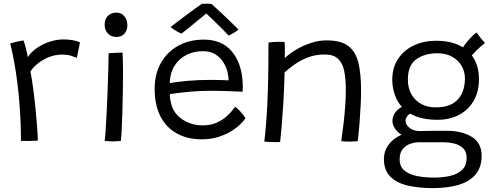

<svg xmlns="http://www.w3.org/2000/svg" viewBox="-20 -743 2627 1013"><path d="M126.5 -441.5Q143 -467.5 173.2 -488.8Q203.5 -510 241 -522.5Q278.5 -535 315.5 -535Q339 -535 363.5 -531Q388 -527 402 -519L385.5 -438Q373.5 -443 354.2 -449Q335 -455 306 -455Q274 -455 242.2 -443.2Q210.5 -431.5 184 -411.5Q157.5 -391.5 140.5 -366Q148 -329 155 -276.5Q162 -224 167.5 -169.2Q173 -114.5 176.2 -69.2Q179.5 -24 179.5 -1Q163 0.5 137 0.8Q111 1 90.5 0Q90.5 -48 88.5 -99Q86.5 -150 82.2 -202.8Q78 -255.5 71.2 -308.8Q64.5 -362 55.2 -413.5Q46 -465 34 -514Q44 -517 58.5 -520.5Q73 -524 86 -526.8Q99 -529.5 104 -529.5Q110.5 -512 117.5 -485Q124.5 -458 126.5 -441.5Z M617.5 0.5Q610.5 1 598.5 2Q586.5 3 574.5 3Q562.5 3 551.8 2Q541 1 532 0Q534.5 -13 537.2 -54.2Q540 -95.5 542.8 -151.8Q545.5 -208 547.8 -268Q550 -328 551.5 -379.8Q553 -431.5 553 -462Q557 -462.5 566.8 -463Q576.5 -463.5 588.2 -464.2Q600 -465 610.5 -465.2Q621 -465.5 626.5 -465.5Q627.5 -453 628.2 -427.2Q629 -401.5 629 -369.5Q629 -322.5 628.2 -266Q627.5 -209.5 625.8 -155Q624 -100.5 622 -58.5Q620 -16.5 617.5 0.5ZM595.5 -548Q565.5 -548 548.8 -566.8Q532 -585.5 532 -612.5Q532 -633.5 540.5 -647.8Q549 -662 563 -669.2Q577 -676.5 594 -676.5Q620.5 -676.5 636.2 -657Q652 -637.5 652 -609Q652 -584.5 637 -566.2Q622 -548 595.5 -548Z M1275 -118.5Q1266 -105.5 1247 -86.8Q1228 -68 1199 -50.2Q1170 -32.5 1131.2 -20.2Q1092.5 -8 1043 -8Q968.5 -8 912.5 -39.2Q856.5 -70.5 826.2 -129.8Q796 -189 796 -273.5Q796 -353.5 829.5 -412Q863 -470.5 921.5 -502.2Q980 -534 1054.5 -534Q1148.5 -534 1200.2 -475Q1252 -416 1259.5 -318.5Q1261 -303 1261 -288.5Q1261 -274 1260 -259Q1254 -259.5 1235 -260.2Q1216 -261 1190.2 -262Q1164.5 -263 1137.5 -263.5Q1110.5 -264 1088.5 -264Q1036 -264 978.8 -258.8Q921.5 -253.5 876 -246.5Q876 -232 878.2 -218.2Q880.5 -204.5 884 -192Q893 -158 917.5 -133.2Q942 -108.5 976.2 -95Q1010.5 -81.5 1048.5 -81.5Q1090 -81.5 1120.2 -94.5Q1150.5 -107.5 1171.5 -125.5Q1192.5 -143.5 1204.5 -159.2Q1216.5 -175 1221.5 -180Q1224.5 -177.5 1232 -170.8Q1239.5 -164 1248 -154.8Q1256.5 -145.5 1264 -136Q1271.5 -126.5 1275 -118.5ZM875.5 -305Q916 -311.5 970 -316.5Q1024 -321.5 1092.5 -321.5Q1128 -321.5 1152 -320.5Q1176 -319.5 1186 -319Q1186 -337.5 1181.5 -358Q1176 -385 1160.2 -411.5Q1144.5 -438 1117.8 -455.5Q1091 -473 1049.5 -473Q1002.5 -473 963.5 -453.2Q924.5 -433.5 900.8 -396Q877 -358.5 875.5 -305ZM1095.5 -722.5Q1116 -704.5 1141.8 -680.2Q1167.5 -656 1193.2 -631.5Q1219 -607 1238.5 -587Q1225 -576.5 1211.5 -568.5Q1198 -560.5 1186.5 -555Q1174 -569 1155 -588Q1136 -607 1116.5 -626Q1097 -645 1082.2 -659Q1067.5 -673 1063.5 -676H1073.5Q1069.5 -672.5 1053 -659.2Q1036.5 -646 1015 -628Q993.5 -610 972.2 -593Q951 -576 937.5 -565.5Q931 -568 919.5 -574Q908 -580 897 -587.5Q886 -595 880 -600.5Q901.5 -617 926.5 -636Q951.5 -655 975.5 -672.8Q999.5 -690.5 1018.2 -704Q1037 -717.5 1045.5 -723Q1050.5 -723 1060 -723.2Q1069.5 -723.5 1079.2 -723.2Q1089 -723 1095.5 -722.5Z M1458 6Q1450.5 6.5 1440 6.8Q1429.5 7 1418.5 6.5Q1408 6.5 1395 5.8Q1382 5 1374.5 4Q1379.5 -38 1383.5 -86Q1387.5 -134 1390.5 -194.5Q1393.5 -255 1395 -334.5Q1396.5 -414 1396.5 -518.5Q1406.5 -520 1419.8 -521.2Q1433 -522.5 1448 -522.5Q1456.5 -522.5 1465.8 -522.2Q1475 -522 1481.5 -520.5Q1482.5 -515 1482.8 -500Q1483 -485 1482.8 -467.5Q1482.5 -450 1482.5 -436Q1503 -457 1538.5 -478.8Q1574 -500.5 1617 -515.2Q1660 -530 1702.5 -530Q1779 -530 1818 -500Q1857 -470 1871 -411.5Q1885 -353 1885 -267.5Q1885 -232.5 1883 -189.5Q1881 -146.5 1877.2 -98.2Q1873.5 -50 1867.5 1.5Q1862 2.5 1850 3.2Q1838 4 1824.5 4Q1812 4 1800.2 3.5Q1788.5 3 1780.5 1.5Q1787.5 -46 1793 -93.5Q1798.5 -141 1801.5 -186.2Q1804.5 -231.5 1804.5 -270.5Q1804.5 -326 1796.2 -367.8Q1788 -409.5 1764 -432.5Q1740 -455.5 1693.5 -455.5Q1642.5 -455.5 1601.2 -438.8Q1560 -422 1529.8 -399.8Q1499.5 -377.5 1481.5 -361Q1479.5 -275 1475 -202.2Q1470.5 -129.5 1466 -76Q1461.5 -22.5 1458 6Z M2289.5 -111Q2201 -111 2148.2 -141.5Q2095.5 -172 2072.5 -220.2Q2049.5 -268.5 2049.5 -321Q2049.5 -386.5 2080.5 -432.8Q2111.5 -479 2163.8 -503.5Q2216 -528 2280.5 -528Q2389 -528 2448 -474Q2507 -420 2507 -326Q2507 -258 2478.5 -210Q2450 -162 2401 -136.5Q2352 -111 2289.5 -111ZM2263.5 249.5Q2189.5 249.5 2131.2 236Q2073 222.5 2039.2 188.8Q2005.5 155 2005.5 95.5Q2005.5 55.5 2028.5 22.8Q2051.5 -10 2094 -30.2Q2136.5 -50.5 2195.5 -51.5Q2227 -52.5 2264.5 -52.8Q2302 -53 2337 -53Q2416.5 -53 2468.8 -21.2Q2521 10.5 2521 79Q2521 139 2489.8 176.8Q2458.5 214.5 2400.8 232Q2343 249.5 2263.5 249.5ZM2271 194Q2317 194 2356 184.8Q2395 175.5 2418.5 152.8Q2442 130 2442 90.5Q2442 56.5 2422.8 38.5Q2403.5 20.5 2375.8 14Q2348 7.5 2322 7.5Q2300.5 7.5 2274.5 7.5Q2248.5 7.5 2226 7.5Q2203.5 7.5 2192 7.5Q2170.5 7.5 2146.2 15.2Q2122 23 2105.2 42.8Q2088.5 62.5 2088.5 98Q2088.5 136 2114 157Q2139.5 178 2181 186Q2222.5 194 2271 194ZM2155 -14Q2102 -23 2076.2 -49.5Q2050.5 -76 2050.5 -105Q2050.5 -124.5 2060.5 -141.8Q2070.5 -159 2086.8 -170.8Q2103 -182.5 2122.5 -186L2169 -154.5Q2142.5 -146 2131 -132.8Q2119.5 -119.5 2119.5 -105.5Q2119.5 -85.5 2140.5 -68.5Q2161.5 -51.5 2195.5 -51.5ZM2279.5 -176.5Q2334 -176.5 2367.8 -196.2Q2401.5 -216 2417.2 -250.5Q2433 -285 2433 -328Q2433 -366.5 2414.8 -396.8Q2396.5 -427 2364 -444.5Q2331.5 -462 2288.5 -462Q2220.5 -462 2176.2 -430.2Q2132 -398.5 2132 -324Q2132 -257.5 2172.5 -217Q2213 -176.5 2279.5 -176.5ZM2449.5 -424.5 2404.5 -461.5Q2413.5 -481 2428.8 -502.2Q2444 -523.5 2461.5 -542.2Q2479 -561 2494 -572Q2498 -566.5 2506.5 -555Q2515 -543.5 2524.2 -532.5Q2533.5 -521.5 2539 -516Q2531.5 -511 2518.8 -500Q2506 -489 2492 -475Q2478 -461 2466.2 -447.5Q2454.5 -434 2449.5 -424.5Z"/></svg>

Font: Grandstander Thin Light
Style: Regular
Weight: 300
Version: Version 1.200